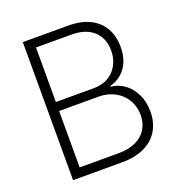

<svg xmlns="http://www.w3.org/2000/svg" viewBox="-128 -815 865 924"><g transform="rotate(-20 304.5 -353.5)"><path d="M89.8 -707H323.2Q387.7 -707 433.1 -684.3Q478.5 -661.6 501.5 -620.4Q524.4 -579.1 524.4 -524.4Q524.4 -460.9 494.4 -419.4Q464.4 -377.9 414.1 -365.2V-360.4Q450.2 -357.9 482.2 -335.2Q514.2 -312.5 533.4 -273.2Q552.7 -233.9 552.7 -183.6Q552.7 -128.9 528.6 -87.6Q504.4 -46.4 456.8 -23.2Q409.2 0 339.8 0H89.8ZM502.9 -184.6Q502.9 -227.1 482.4 -261.7Q461.9 -296.4 425.3 -316.2Q388.7 -335.9 341.8 -335.9H140.6V-46.9H339.8Q392.1 -46.9 428.7 -64.2Q465.3 -81.5 484.1 -112.5Q502.9 -143.6 502.9 -184.6ZM475.6 -523.4Q475.6 -565.4 457.8 -596.4Q439.9 -627.4 405.8 -644.3Q371.6 -661.1 323.2 -661.1H140.6V-381.8H335Q377.9 -381.8 409.7 -400.4Q441.4 -418.9 458.5 -451.4Q475.6 -483.9 475.6 -523.4Z"/></g></svg>

Font: Pretendard JP ExtraLight
Style: Regular
Weight: 200
Designer: Base glyphs from Inter by Rasmus Andersson; Hangeul glyphs from Noto Sans CJK(Source Han Sans) by Jang Soo-young and Kan
Foundry: Kil Hyung-jin
Version: Version 1.309